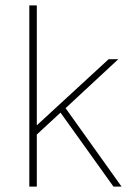

<svg xmlns="http://www.w3.org/2000/svg" viewBox="-20 -694 522 714"><path d="M116.9 0V-193.8L205 -275.2L402 0H432.1L223.9 -291.8L420 -473.9H384L116.9 -228V-674H89V0Z"/></svg>

Font: Arad-VF Thin Dots1
Style: Regular
Weight: 100
Designer: Mohammad Darvishi
Version: Version 1.000;August 30, 2024;FontCreator 15.0.0.2992 64-bit